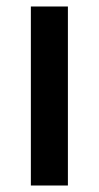

<svg xmlns="http://www.w3.org/2000/svg" viewBox="-20 -571 304 591"><path d="M189 -551V0H75V-551Z"/></svg>

Font: Fz Poppins Med
Style: Regular
Weight: 500
Designer: Ninad Kale (Devanagari), Jonny Pinhorn (Latin)
Foundry: Indian Type Foundry
Version: Vit hóa bi Vntype.Com & FontZin.Com